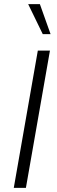

<svg xmlns="http://www.w3.org/2000/svg" viewBox="-20 -914 277 934"><path d="M47 0 164 -668H223L106 0ZM188 -748 117 -894H174L226 -748Z"/></svg>

Font: Gantari Light
Style: Italic
Weight: 300
Italic angle: -10°
Version: Version 1.000